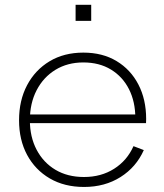

<svg xmlns="http://www.w3.org/2000/svg" viewBox="-20 -752 666 781"><path d="M322 8.5Q242 8.5 182.5 -26.2Q123 -61 90.2 -122Q57.5 -183 57.5 -263Q57.5 -343.5 90.2 -405.5Q123 -467.5 181.8 -502.8Q240.5 -538 319 -538Q397 -538 454.2 -503.5Q511.5 -469 543 -408.2Q574.5 -347.5 574.5 -268Q574.5 -262.5 574.2 -258.2Q574 -254 574 -251H530Q530.5 -255.5 530.5 -260.5Q530.5 -265.5 530.5 -271.5Q530.5 -338 504.8 -389Q479 -440 431.5 -469Q384 -498 319 -498Q254.5 -498 205.5 -468Q156.5 -438 129 -385Q101.5 -332 101.5 -263Q101.5 -195 129 -142.8Q156.5 -90.5 205.8 -61.2Q255 -32 321.5 -32Q391.5 -32 444.2 -65.5Q497 -99 523 -157.5L565 -141.5Q534 -72 470.2 -31.8Q406.5 8.5 322 8.5ZM85 -251V-286.5H560L572.5 -251ZM287.5 -732.5H351V-667H287.5Z"/></svg>

Font: Hepta Slab ExtraLight Light
Style: Regular
Weight: 300
Version: Version 1.100